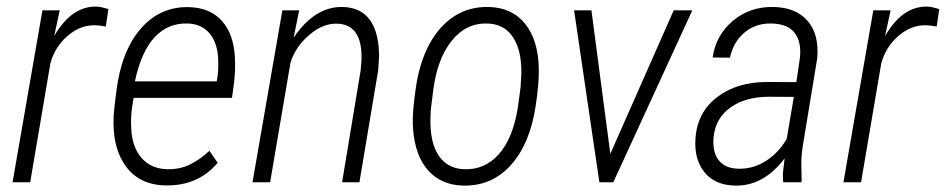

<svg xmlns="http://www.w3.org/2000/svg" viewBox="-20 -560 2906 590"><path d="M305.2 -478.5Q283.2 -482.4 272 -482.4Q227.1 -483.4 188 -450Q148.9 -416.5 134.8 -365.2L72.8 0H18.6L110.4 -528.3H163.6L146.5 -449.2Q200.7 -543 278.8 -539.6Q290 -539.1 313 -532.2Z M488.8 9.8Q403.3 8.3 361.3 -56.9Q319.3 -122.1 331.5 -229.5L337.4 -278.3Q352.5 -402.3 412.1 -471.4Q471.7 -540.5 561.5 -538.1Q625.5 -536.1 661.4 -496.3Q697.3 -456.5 701.7 -386.7Q704.1 -345.2 699.2 -305.7L692.9 -259.3H390.6L385.7 -229Q381.3 -197.8 383.3 -165Q385.7 -108.9 414.6 -75.2Q443.4 -41.5 493.2 -40Q532.7 -39.1 564.2 -54.7Q595.7 -70.3 623.5 -96.7L648.9 -59.6Q588.4 11.7 488.8 9.8ZM558.1 -487.8Q497.1 -490.2 455.6 -446Q414.1 -401.9 394.5 -310.1H646L648.4 -324.7Q651.9 -351.6 650.4 -379.9Q647.9 -428.7 624 -457.3Q600.1 -485.8 558.1 -487.8Z M899.4 -528.3 882.3 -444.3Q947.3 -540 1032.2 -538.6Q1131.8 -536.6 1143.6 -416.5L1145 -388.2L1142.1 -343.8L1084.5 0H1031.2L1088.4 -344.7L1090.8 -376.5Q1094.2 -485.4 1015.1 -487.3Q971.7 -488.3 929.7 -452.1Q887.7 -416 872.6 -367.2L810.1 0H755.9L847.7 -528.3Z M1482.4 -538.6Q1554.2 -536.6 1594.2 -486.1Q1634.3 -435.5 1635.7 -348.1Q1636.7 -303.7 1626 -233.9Q1608.4 -117.7 1549.6 -52.5Q1490.7 12.7 1402.3 10.3Q1336.4 8.3 1296.6 -35.2Q1256.8 -78.6 1249.5 -160.2L1248.5 -179.7Q1247.1 -219.2 1258.5 -294.7Q1270 -370.1 1300 -425.3Q1330.1 -480.5 1376.2 -510.3Q1422.4 -540 1482.4 -538.6ZM1302.7 -194.3Q1301.3 -122.1 1327.9 -82Q1354.5 -42 1406.2 -40Q1469.7 -37.6 1512.9 -86.2Q1556.2 -134.8 1571.3 -229.5L1579.6 -291.5L1582 -333Q1583.5 -403.8 1556.9 -444.8Q1530.3 -485.8 1478.5 -487.8Q1413.1 -490.2 1368.7 -435.5Q1324.2 -380.9 1311.5 -284.2L1303.7 -222.2Z M1855.5 -87.4 2050.3 -528.3H2107.4L1864.7 0H1821.8L1744.1 -528.3H1797.4Z M2386.7 0Q2384.8 -18.6 2386.7 -36.6L2391.1 -73.2Q2326.2 12.2 2239.3 10.3Q2176.8 9.3 2144.5 -31Q2112.3 -71.3 2117.2 -134.8Q2122.6 -214.8 2183.6 -261.5Q2244.6 -308.1 2337.4 -308.1L2427.2 -307.6L2438 -381.8Q2443.4 -430.7 2422.1 -458.7Q2400.9 -486.8 2350.1 -487.8Q2302.2 -488.8 2267.8 -460Q2233.4 -431.2 2223.1 -382.8L2169.9 -383.3Q2179.7 -451.7 2231.7 -495.6Q2283.7 -539.6 2355.5 -538.6Q2425.8 -537.6 2461.9 -495.6Q2498 -453.6 2491.2 -380.4L2446.8 -110.8Q2442.4 -83.5 2442.4 -58.1L2443.4 -5.9L2442.4 0ZM2249 -41.5Q2294.4 -40.5 2333.3 -65.2Q2372.1 -89.8 2397.5 -133.3L2419.4 -262.2L2344.2 -262.7Q2270.5 -262.7 2224.6 -229.7Q2178.7 -196.8 2172.9 -139.2Q2168.5 -93.8 2188.2 -68.1Q2208 -42.5 2249 -41.5Z M2858.4 -478.5Q2836.4 -482.4 2825.2 -482.4Q2780.3 -483.4 2741.2 -450Q2702.1 -416.5 2688 -365.2L2626 0H2571.8L2663.6 -528.3H2716.8L2699.7 -449.2Q2753.9 -543 2832 -539.6Q2843.3 -539.1 2866.2 -532.2Z"/></svg>

Font: TypoPRO Roboto
Style: Italic
Weight: 300
Italic angle: -12°
Designer: Google
Version: Version 2.136; 2016